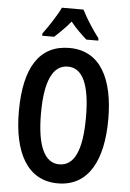

<svg xmlns="http://www.w3.org/2000/svg" viewBox="-62 -1048 704 1037"><g transform="rotate(5 290.0 -529.5)"><path d="M348 -1003H231C213 -964 170 -898 138 -855V-843H203C224 -863 260 -896 290 -933C318 -897 352 -866 377 -843H442V-855C406 -902 370 -959 348 -1003ZM533 -424C533 -643 459 -790 291 -790C131 -790 48 -667 48 -425C48 -208 122 -56 291 -56C459 -56 533 -205 533 -424ZM168 -424C168 -599 209 -689 291 -689C371 -689 412 -602 412 -424C412 -245 371 -159 290 -159C210 -159 168 -249 168 -424Z"/></g></svg>

Font: Noto Sans Malayalam UI ExtraCondensed SemiBold
Style: Regular
Weight: 600
Width: 2
Designer: Jelle Bosma - Monotype Design Team
Foundry: Monotype Imaging Inc.
Version: Version 2.104